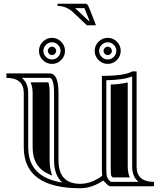

<svg xmlns="http://www.w3.org/2000/svg" viewBox="-20 -1006 881 1037"><path d="M728.3 -23.9Q693.8 -51.5 693.8 -106V-593.5Q649.9 -574.7 554.2 -572.5V-106Q554.2 -78.6 555.9 -58.6Q556.9 -46.1 570.6 -31.2Q575.7 -25.6 578.9 -23.9ZM97.9 -585.4Q132.3 -557.9 132.3 -503.4V-210.9Q132.3 -180.7 138.4 -155.4Q144.5 -130.1 158.2 -107.7Q171.9 -85.2 193.1 -68.2Q214.4 -51.3 245.5 -38.8Q276.6 -26.4 316.7 -20Q272 -58.6 272 -141.1V-503.4Q272 -553 261.7 -574.5Q256.8 -585.4 249 -585.4ZM717.8 -106Q717.8 -23.9 811.5 -23.9V0H577.1Q566.7 0 552.9 -15.3Q539.1 -30.5 536.6 -30.5Q476.3 10.7 413.1 10.7Q108.4 10.7 108.4 -210.9V-503.4Q108.4 -585.4 14.6 -585.4V-609.4H249Q295.9 -609.4 295.9 -503.4V-141.1Q295.9 -13.2 413.1 -13.2Q473.4 -13.2 532 -56.6Q530.3 -77.6 530.3 -106V-596.2Q653.3 -596.2 694.3 -620.4L717.8 -620.1ZM680.9 -47.9H587.9Q580.1 -56.9 579.6 -60.5Q578.1 -79.6 578.1 -106V-549.3Q633.1 -551.8 669.9 -560.5V-106Q669.9 -73.2 680.9 -47.9ZM145.3 -561.5H241.2Q248 -543 248 -503.4V-141.1Q248 -93.5 262 -58.1L254.4 -61Q226.6 -72 208 -86.9Q190.2 -101.3 178.7 -120.1Q167 -139.4 161.6 -160.9Q156.2 -183.6 156.2 -210.9V-503.4Q156.2 -536.1 145.3 -561.5ZM529.2 -763.8Q515.4 -750 515.4 -731.2Q515.4 -712.4 529.2 -698.6Q543 -684.8 561.8 -684.8Q580.6 -684.8 594.4 -698.6Q608.2 -712.4 608.2 -731.2Q608.2 -750 594.4 -763.8Q580.6 -777.6 561.8 -777.6Q543 -777.6 529.2 -763.8ZM228.1 -763.8Q214.4 -750 214.4 -731.2Q214.4 -712.4 228.1 -698.6Q241.9 -684.8 260.7 -684.8Q279.5 -684.8 293.3 -698.6Q307.1 -712.4 307.1 -731.2Q307.1 -750 293.3 -763.8Q279.5 -777.6 260.7 -777.6Q241.9 -777.6 228.1 -763.8ZM546 -715.5Q539.3 -722.2 539.3 -731.2Q539.3 -740.2 546 -746.9Q552.7 -753.7 561.8 -753.7Q570.8 -753.7 577.5 -746.9Q584.2 -740.2 584.2 -731.2Q584.2 -722.2 577.5 -715.5Q570.8 -708.7 561.8 -708.7Q552.7 -708.7 546 -715.5ZM491.5 -731.2Q491.5 -760 512.2 -780.8Q533 -801.5 561.8 -801.5Q590.6 -801.5 611.3 -780.8Q632.1 -760 632.1 -731.2Q632.1 -702.4 611.3 -681.6Q590.6 -660.9 561.8 -660.9Q533 -660.9 512.2 -681.6Q491.5 -702.4 491.5 -731.2ZM245 -715.5Q238.3 -722.2 238.3 -731.2Q238.3 -740.2 245 -746.9Q251.7 -753.7 260.7 -753.7Q269.8 -753.7 276.5 -746.9Q283.2 -740.2 283.2 -731.2Q283.2 -722.2 276.5 -715.5Q269.8 -708.7 260.7 -708.7Q251.7 -708.7 245 -715.5ZM190.4 -731.2Q190.4 -760 211.2 -780.8Q231.9 -801.5 260.7 -801.5Q289.6 -801.5 310.3 -780.8Q331.1 -760 331.1 -731.2Q331.1 -702.4 310.3 -681.6Q289.6 -660.9 260.7 -660.9Q231.9 -660.9 211.2 -681.6Q190.4 -702.4 190.4 -731.2ZM498.3 -869.6H449L374.3 -940.2Q339.6 -972.9 290.5 -974.1V-985.8H442.9Q448.7 -985.8 455.8 -976.6Q462.2 -963.4 498.3 -869.6ZM386 -961.9 390.6 -957.5 458.5 -893.6H463.4Q442.1 -948.5 436.3 -961.9Z"/></svg>

Font: itsadzokeS01
Style: Regular
Weight: 600
Width: 6
Version: Version 0.46